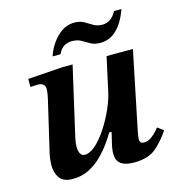

<svg xmlns="http://www.w3.org/2000/svg" viewBox="-101 -745 789 845"><g transform="rotate(-15 293.5 -322.5)"><path d="M128 11Q86 11 69 -12.5Q52 -36 52 -71Q52 -88 55 -108Q58 -128 63 -145L113 -359Q113 -359 116 -374.5Q119 -390 119 -402Q119 -414 111 -422Q103 -430 85 -430Q73 -430 64.5 -429Q56 -428 52 -428V-465L213 -476H257L186 -166Q184 -159 182 -145.5Q180 -132 180 -121Q180 -102 186.5 -90Q193 -78 207 -78Q230 -78 256.5 -101.5Q283 -125 307.5 -162.5Q332 -200 351 -242Q370 -284 378 -322L411 -473H531L459 -123Q459 -123 456 -107Q453 -91 453 -80Q453 -74 457 -68.5Q461 -63 473 -63Q490 -63 505.5 -74Q521 -85 531.5 -97Q542 -109 544 -112L571 -92Q543 -49 507.5 -19Q472 11 407 11Q328 11 328 -48Q328 -70 333.5 -92.5Q339 -115 346 -145H335Q324 -126 305.5 -100Q287 -74 261.5 -48.5Q236 -23 203 -6Q170 11 128 11ZM217 -533H181Q198 -583 233 -617.5Q268 -652 311 -652Q337 -652 354.5 -642Q372 -632 389 -621.5Q406 -611 430 -611Q447 -611 463.5 -620.5Q480 -630 494 -656H528Q484 -536 401 -536Q374 -536 356.5 -546Q339 -556 322 -566Q305 -576 280 -576Q261 -576 245 -567Q229 -558 217 -533Z"/></g></svg>

Font: STIX Two Text SemiBold
Style: Italic
Weight: 600
Italic angle: -12°
Designer: Ross Mills, John Hudson & Paul Hanslow, Tiro Typeworks Ltd; with prior portions MicroPress Inc. and Coen Hoffman, Elsevi
Foundry: Tiro Typeworks Ltd
Version: Version 2.13 b171